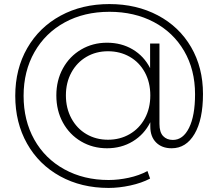

<svg xmlns="http://www.w3.org/2000/svg" viewBox="-20 -725 1073 944"><path d="M978 -263Q978 -137 936.5 -66.5Q895 4 824 4Q776 4 747.5 -24.5Q719 -53 719 -103V-124Q689 -64 633 -30Q577 4 506 4Q436 4 379 -29.5Q322 -63 289.5 -122Q257 -181 257 -256Q257 -330 289.5 -389Q322 -448 379 -481.5Q436 -515 506 -515Q577 -515 632.5 -482Q688 -449 718 -390V-511H764V-116Q764 -75 782 -56Q800 -37 830 -37Q880 -37 909.5 -96.5Q939 -156 939 -262Q939 -382 885.5 -474Q832 -566 736.5 -616.5Q641 -667 518 -667Q394 -667 298.5 -615Q203 -563 149.5 -469Q96 -375 96 -254Q96 -133 148.5 -39Q201 55 296.5 107.5Q392 160 514 160Q562 160 613 149Q664 138 705 116L718 153Q676 175 620.5 187Q565 199 514 199Q380 199 275.5 141.5Q171 84 113 -19Q55 -122 55 -254Q55 -386 114 -488.5Q173 -591 278 -648Q383 -705 518 -705Q651 -705 756 -649.5Q861 -594 919.5 -493.5Q978 -393 978 -263ZM719 -256Q719 -320 692 -369.5Q665 -419 617.5 -446Q570 -473 511 -473Q452 -473 405 -445.5Q358 -418 331 -368.5Q304 -319 304 -256Q304 -193 331 -143Q358 -93 405 -65.5Q452 -38 511 -38Q570 -38 617.5 -65.5Q665 -93 692 -142.5Q719 -192 719 -256Z"/></svg>

Font: Idrija Light
Style: Regular
Weight: 300
Designer: Julieta Ulanovsky
Foundry: Julieta Ulanovsky
Version: Version 7.200